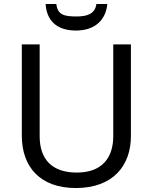

<svg xmlns="http://www.w3.org/2000/svg" viewBox="-20 -938 771 968"><path d="M521 -918H466C459 -866 417 -855 365 -855C304 -855 270 -863 264 -918H210C215 -836 264 -784 363 -784C459 -784 514 -838 521 -918ZM640 -252V-714H551V-252C551 -144 496 -68 367 -68C242 -68 180 -135 180 -251V-714H90V-254C90 -95 184 10 362 10C551 10 640 -104 640 -252Z"/></svg>

Font: Noto Sans Psalter Pahlavi
Style: Regular
Weight: 400
Designer: Monotype Design Team
Foundry: Monotype Imaging Inc.
Version: Version 2.002